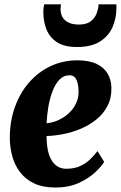

<svg xmlns="http://www.w3.org/2000/svg" viewBox="-20 -848 554 880"><path d="M457.5 -106Q444.5 -84.5 414.8 -57Q385 -29.5 339.8 -9Q294.5 11.5 233.5 11.5Q176 11.5 136.2 -7.5Q96.5 -26.5 72 -58.8Q47.5 -91 36.5 -131Q25.5 -171 25 -212.5Q24.5 -290.5 47.8 -356Q71 -421.5 113 -469.8Q155 -518 211.8 -544.8Q268.5 -571.5 334.5 -571.5Q388.5 -571.5 422.5 -555.2Q456.5 -539 473 -511Q489.5 -483 490.5 -448.5Q492 -400 473.2 -363.5Q454.5 -327 422.5 -301Q390.5 -275 351 -258.2Q311.5 -241.5 270.5 -233.5Q229.5 -225.5 193.5 -224.5Q193.5 -187 199.5 -159Q205.5 -131 217.2 -112.2Q229 -93.5 245.8 -84Q262.5 -74.5 283.5 -74.5Q321.5 -74.5 348.8 -87.5Q376 -100.5 395 -119.5Q414 -138.5 427 -155.5ZM299.5 -503Q271 -503 251.5 -482Q232 -461 219.8 -427.5Q207.5 -394 201.2 -355.8Q195 -317.5 193.5 -283Q210.5 -284 230.8 -290.8Q251 -297.5 270.8 -310Q290.5 -322.5 306.8 -340.8Q323 -359 332.2 -382.8Q341.5 -406.5 340 -435.5Q338.5 -469 328.5 -486Q318.5 -503 299.5 -503ZM332.5 -632.5Q275.5 -632.5 241.8 -654.2Q208 -676 193.2 -712.8Q178.5 -749.5 178.5 -795Q178.5 -803.5 179.8 -812.5Q181 -821.5 182.5 -828H259.5Q259 -823 258.2 -817.5Q257.5 -812 257.5 -806Q257.5 -785.5 266.5 -769.5Q275.5 -753.5 294.2 -744.5Q313 -735.5 342.5 -735.5Q377 -735.5 396 -750.5Q415 -765.5 423 -787Q431 -808.5 432 -828H513.5Q513.5 -823.5 513.5 -819.5Q513.5 -815.5 513.5 -811Q513.5 -765 496 -724.2Q478.5 -683.5 438.8 -658Q399 -632.5 332.5 -632.5Z"/></svg>

Font: Merriweather Light 18pt Black
Style: Italic
Weight: 900
Italic angle: -7.8°
Version: Version 2.101